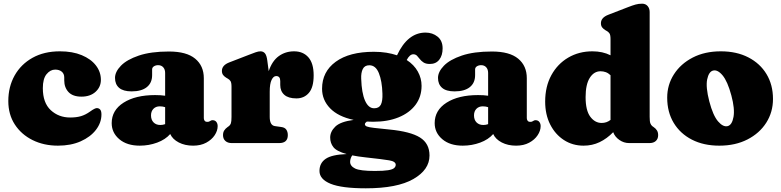

<svg xmlns="http://www.w3.org/2000/svg" viewBox="-20 -775 4232 1040"><path d="M526.5 -342.5Q526.5 -304 497.8 -277.8Q469 -251.5 421 -251.5Q374.5 -251.5 351.2 -276.2Q328 -301 328 -339.5V-355.5Q328 -375.5 314.5 -386.8Q301 -398 279 -398Q252.5 -398 232.2 -373.2Q212 -348.5 212 -297.5Q212 -218 255 -178.2Q298 -138.5 360 -138.5Q394 -138.5 418.5 -145.8Q443 -153 467.5 -170.5Q494.5 -190 505 -189.5Q516.5 -189 523 -181Q529.5 -173 529.5 -155Q529.5 -110.5 499.8 -71.8Q470 -33 417 -9.5Q364 14 294 14Q217.5 14 156.5 -16.2Q95.5 -46.5 60.2 -100.8Q25 -155 25 -227.5Q25 -305 59.2 -366Q93.5 -427 156.2 -462Q219 -497 304.5 -497Q373 -497 422.8 -476.2Q472.5 -455.5 499.5 -420.5Q526.5 -385.5 526.5 -342.5Z M585 -108Q585 -178 649.5 -219Q714 -260 820 -260Q851 -260 874.5 -256.5V-380Q874.5 -399 864.2 -410.5Q854 -422 836.5 -422Q823.5 -422 813.8 -415.8Q804 -409.5 804 -399V-368Q804 -326 775.2 -303Q746.5 -280 693 -280Q647.5 -280 625.2 -299.2Q603 -318.5 603 -353Q603 -386 635 -419Q667 -452 732 -474Q797 -496 895 -496Q990.5 -496 1037.2 -457.2Q1084 -418.5 1084 -351.5V-135Q1084 -127.5 1088.2 -121.2Q1092.5 -115 1103 -115Q1109 -115 1112.5 -116.5Q1116 -118 1119 -120Q1125 -124 1131 -124Q1144.5 -124 1151.8 -114.8Q1159 -105.5 1159 -92Q1159 -67 1142.8 -42.5Q1126.5 -18 1096.8 -2Q1067 14 1026 14Q982 14 948.5 -3.2Q915 -20.5 902 -49Q876 -19 831.2 -2.5Q786.5 14 737 14Q667.5 14 626.2 -21Q585 -56 585 -108ZM798 -150Q798 -126 811.8 -112Q825.5 -98 848.5 -98Q862 -98 874.5 -102.5V-194.5Q861.5 -199 845.5 -199Q824 -199 811 -185.5Q798 -172 798 -150Z M1428 -446 1435.5 -389.5Q1454 -445 1490 -471Q1526 -497 1573 -497Q1622 -497 1650.5 -464.5Q1679 -432 1679 -367Q1679 -302 1653.2 -272Q1627.5 -242 1585.5 -242Q1542 -242 1520 -261.5Q1498 -281 1498 -314.5V-336Q1498 -363 1476 -363Q1461 -363 1451 -342Q1441 -321 1441 -279V-142Q1441 -96 1469 -92L1504 -87Q1523 -84.5 1531 -72.5Q1539 -60.5 1539 -43Q1539 0 1492 0H1235Q1213.5 0 1200.8 -11.5Q1188 -23 1188 -43Q1188 -58 1194.5 -68.2Q1201 -78.5 1213 -87L1220 -92Q1227 -97 1230.5 -106.8Q1234 -116.5 1234 -142V-305Q1234 -327.5 1228.5 -335.8Q1223 -344 1214 -349L1207 -353Q1196 -359.5 1189 -368.2Q1182 -377 1182 -391Q1182 -421.5 1222 -437L1328 -478Q1350 -486.5 1364.8 -491.8Q1379.5 -497 1391 -497Q1406 -497 1415.2 -486Q1424.5 -475 1428 -446Z M2089 -73.5Q2203.5 -62.5 2255 -30.2Q2306.5 2 2306.5 67.5Q2306.5 144.5 2219 194.8Q2131.5 245 1961.5 245Q1831 245 1770.8 220.5Q1710.5 196 1710.5 151Q1710.5 108.5 1743.8 85.5Q1777 62.5 1857.5 59.5Q1803.5 44.5 1786 22.2Q1768.5 0 1768.5 -30Q1768.5 -62 1796 -89Q1823.5 -116 1895.5 -125.5Q1811.5 -143.5 1768 -188.5Q1724.5 -233.5 1724.5 -294.5Q1724.5 -386.5 1798.5 -440.5Q1872.5 -494.5 2005 -494.5Q2041.5 -494.5 2072.8 -489.5Q2104 -484.5 2130.5 -475.5Q2188 -598.5 2285 -598.5Q2323 -598.5 2350.2 -576.5Q2377.5 -554.5 2377.5 -513Q2377.5 -475 2359.5 -451.8Q2341.5 -428.5 2308.5 -428.5Q2287 -428.5 2274.5 -436.5Q2262 -444.5 2254.2 -454.8Q2246.5 -465 2238.8 -473Q2231 -481 2218.5 -481Q2199.5 -481 2183 -450Q2223 -424 2243.2 -387.5Q2263.5 -351 2263.5 -310Q2263.5 -251 2230.8 -207.2Q2198 -163.5 2139.2 -139.5Q2080.5 -115.5 2001.5 -115.5Q1984 -115.5 1967 -116.5Q1956.5 -109 1956.5 -102.5Q1956.5 -94 1967.2 -89.8Q1978 -85.5 2006.8 -82.2Q2035.5 -79 2089 -73.5ZM1980.5 -421.5Q1955 -421.5 1945 -401Q1935 -380.5 1936.5 -348.5Q1939 -271.5 1957.2 -230Q1975.5 -188.5 2006.5 -188.5Q2033 -188.5 2043 -208.2Q2053 -228 2051.5 -268Q2049.5 -336 2032.2 -378.8Q2015 -421.5 1980.5 -421.5ZM1876.5 101.5Q1876.5 124.5 1903.5 137.8Q1930.5 151 2010.5 151Q2058 151 2082.2 147Q2106.5 143 2115 135.2Q2123.5 127.5 2123.5 117.5Q2123.5 99.5 2088.2 93.5Q2053 87.5 1960.5 77.5Q1918.5 73 1887 66.5L1887.5 68Q1884 71.5 1880.2 81.5Q1876.5 91.5 1876.5 101.5Z M2334.5 -108Q2334.5 -178 2399 -219Q2463.5 -260 2569.5 -260Q2600.5 -260 2624 -256.5V-380Q2624 -399 2613.8 -410.5Q2603.5 -422 2586 -422Q2573 -422 2563.2 -415.8Q2553.5 -409.5 2553.5 -399V-368Q2553.5 -326 2524.8 -303Q2496 -280 2442.5 -280Q2397 -280 2374.8 -299.2Q2352.5 -318.5 2352.5 -353Q2352.5 -386 2384.5 -419Q2416.5 -452 2481.5 -474Q2546.5 -496 2644.5 -496Q2740 -496 2786.8 -457.2Q2833.5 -418.5 2833.5 -351.5V-135Q2833.5 -127.5 2837.8 -121.2Q2842 -115 2852.5 -115Q2858.5 -115 2862 -116.5Q2865.5 -118 2868.5 -120Q2874.5 -124 2880.5 -124Q2894 -124 2901.2 -114.8Q2908.5 -105.5 2908.5 -92Q2908.5 -67 2892.2 -42.5Q2876 -18 2846.2 -2Q2816.5 14 2775.5 14Q2731.5 14 2698 -3.2Q2664.5 -20.5 2651.5 -49Q2625.5 -19 2580.8 -2.5Q2536 14 2486.5 14Q2417 14 2375.8 -21Q2334.5 -56 2334.5 -108ZM2547.5 -150Q2547.5 -126 2561.2 -112Q2575 -98 2598 -98Q2611.5 -98 2624 -102.5V-194.5Q2611 -199 2595 -199Q2573.5 -199 2560.5 -185.5Q2547.5 -172 2547.5 -150Z M2933 -225Q2933 -306.5 2966.5 -367.8Q3000 -429 3058 -463Q3116 -497 3189 -497Q3244.5 -497 3287 -475.5V-563Q3287 -585.5 3281.5 -593.8Q3276 -602 3267 -607L3260 -611Q3249 -617.5 3242 -626.2Q3235 -635 3235 -649Q3235 -679.5 3275 -695L3381 -736Q3406.5 -746 3423 -750.5Q3439.5 -755 3458 -755Q3477 -755 3488 -742.2Q3499 -729.5 3499 -710V-142Q3499 -116.5 3502.8 -107Q3506.5 -97.5 3513 -92L3520 -87Q3532 -79 3538.5 -68.5Q3545 -58 3545 -43Q3545 -23 3532.5 -11.5Q3520 0 3498 0H3388Q3359 0 3334.8 -17Q3310.5 -34 3301.5 -59Q3267.5 -24 3227.8 -5Q3188 14 3141 14Q3081.5 14 3034.5 -16.5Q2987.5 -47 2960.2 -100.8Q2933 -154.5 2933 -225ZM3152 -249Q3152 -177 3177.2 -143Q3202.5 -109 3239 -109Q3266 -109 3287 -125.5V-367.5Q3274.5 -379.5 3261 -384.2Q3247.5 -389 3233 -389Q3197 -389 3174.5 -353.2Q3152 -317.5 3152 -249Z M3884.5 -497Q3970 -497 4033.5 -464.2Q4097 -431.5 4132 -373.5Q4167 -315.5 4167 -239Q4167 -167.5 4130.5 -110.2Q4094 -53 4028.5 -19.5Q3963 14 3876.5 14Q3791.5 14 3728 -18.5Q3664.5 -51 3629.2 -109.5Q3594 -168 3594 -246Q3594 -315.5 3630.5 -372.5Q3667 -429.5 3732.2 -463.2Q3797.5 -497 3884.5 -497ZM3922 -92Q3945.5 -98.5 3953.2 -142Q3961 -185.5 3941.5 -258Q3921 -334.5 3893.8 -367Q3866.5 -399.5 3841.5 -392.5Q3819 -386 3810.5 -344.8Q3802 -303.5 3822 -226Q3842 -149.5 3869.5 -117.5Q3897 -85.5 3922 -92Z"/></svg>

Font: Fraunces 9pt S100 Black
Style: Regular
Weight: 900
Version: Version 1.000; ttfautohint (v1.8.3)